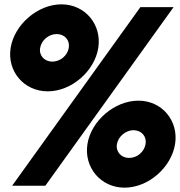

<svg xmlns="http://www.w3.org/2000/svg" viewBox="-20 -856 829 885"><path d="M29 -635C12 -528 90 -435 200 -435C310 -435 416 -528 433 -635C450 -742 373 -836 263 -836C153 -836 46 -742 29 -635ZM36 0H189L780 -823H627ZM165 -635C171 -671 205 -699 241 -699C278 -699 303 -671 297 -635C291 -600 258 -572 221 -572C185 -572 159 -600 165 -635ZM383 -192C366 -85 444 9 554 9C665 9 770 -85 787 -192C804 -298 728 -392 618 -392C507 -392 400 -298 383 -192ZM519 -192C525 -227 560 -256 596 -256C633 -255 657 -227 651 -192C645 -156 612 -128 575 -128C539 -128 513 -156 519 -192Z"/></svg>

Font: Rabbid Highway Sign IV
Style: BlkObl
Weight: 400
Foundry: Cannot Into Space Fonts
Version: Version 0.277